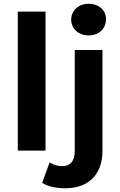

<svg xmlns="http://www.w3.org/2000/svg" viewBox="-20 -804 642 1025"><path d="M223 0V-742H75V0ZM329 201C456 201 527 124 527 1V-537H379V3C379 57 354 83 313 83C287 83 263 76 245 63L205 172C235 192 281 201 329 201ZM453 -615C509 -615 546 -652 546 -702C546 -749 508 -784 453 -784C398 -784 360 -746 360 -699C360 -652 398 -615 453 -615Z"/></svg>

Font: Montserrat-Alt1
Style: Bold
Weight: 700
Designer: Differentunic
Foundry: Differentunic
Version: Version 7.222